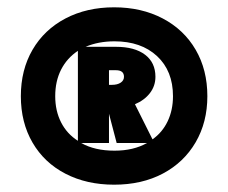

<svg xmlns="http://www.w3.org/2000/svg" viewBox="-20 -731 624 525"><path d="M547 -468Q547 -397 515 -342Q483 -287 425.5 -256.5Q368 -226 292 -226Q217 -226 159 -256Q101 -286 69 -341Q37 -396 37 -468Q37 -540 69 -595Q101 -650 159 -680.5Q217 -711 292 -711Q367 -711 425 -680.5Q483 -650 515 -595Q547 -540 547 -468ZM453 -468Q453 -537 409.5 -577.5Q366 -618 293 -618Q249 -618 214 -603H297Q348 -603 376.5 -581.5Q405 -560 405 -521Q405 -496 390 -476.5Q375 -457 349 -446L397 -350Q424 -369 438.5 -399.5Q453 -430 453 -468ZM193 -346V-592Q163 -572 147 -540.5Q131 -509 131 -468Q131 -428 147 -396.5Q163 -365 193 -346ZM319 -521Q319 -539 297 -539H278V-499H286Q301 -499 310 -505Q319 -511 319 -521ZM293 -319Q345 -319 382 -340H299L278 -420V-340H202Q239 -319 293 -319Z"/></svg>

Font: Ysabeau Heavy
Style: Regular
Weight: 800
Designer: Christian Thalmann (Catharsis Fonts)
Version: Version 0.003